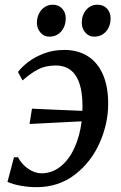

<svg xmlns="http://www.w3.org/2000/svg" viewBox="-20 -766 502 796"><path d="M130.5 10Q99 10 65.8 4Q32.5 -2 11 -12L38 -114H54.5Q71.5 -83 98.5 -65.2Q125.5 -47.5 152 -47.5Q194.5 -47.5 229.5 -74.5Q264.5 -101.5 287.5 -150.5Q310.5 -199.5 318.5 -263L249.5 -259.5Q169.5 -255 102.5 -252L112.5 -315.5Q152.5 -313.5 223 -310.5Q247 -309.5 321.5 -306.5Q322 -314 322 -329Q320.5 -494.5 211 -494.5Q170 -494.5 139.2 -479Q108.5 -463.5 73.5 -432.5L54.5 -467.5Q70 -488 96.8 -508.8Q123.5 -529.5 162 -544.2Q200.5 -559 246.5 -559Q303 -559 344 -533Q385 -507 406.8 -457Q428.5 -407 428.5 -335.5Q428.5 -254 393.2 -174Q358 -94 290.5 -42Q223 10 130.5 10ZM133 -671.5Q133 -692 141.5 -709.2Q150 -726.5 165 -736.5Q180 -746.5 198.5 -746.5Q223 -746.5 237.8 -730.2Q252.5 -714 252.5 -690.5Q252.5 -657.5 233.8 -635.8Q215 -614 184 -614Q162.5 -614 147.8 -631Q133 -648 133 -671.5ZM319 -671.5Q319 -703 337.2 -724.8Q355.5 -746.5 384 -746.5Q409 -746.5 423.8 -730.2Q438.5 -714 438.5 -690.5Q438.5 -657.5 419.8 -635.8Q401 -614 370 -614Q348.5 -614 333.8 -631Q319 -648 319 -671.5Z"/></svg>

Font: Merriweather Text
Style: Italic
Weight: 400
Italic angle: -7.8°
Designer: Eben Sorkin
Foundry: Eben Sorkin
Version: Version 2.100